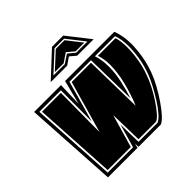

<svg xmlns="http://www.w3.org/2000/svg" viewBox="-172 -814 965 965"><g transform="rotate(-45 311.0 -331.5)"><path d="M64 0 34 -495H225L221 -366L254 -495H604Q622 -446 622 -393Q622 -355 614.5 -308.5Q607 -262 590 -217Q580 -189 561 -154Q542 -119 520 -86.5Q498 -54 477 -30.5Q456 -7 440 0H281L280 -24L274 0ZM80 -18H260L278 -80Q283 -96 287 -111.5Q291 -127 296 -143L299 -18H435Q449 -24 468.5 -46Q488 -68 508 -99.5Q528 -131 545.5 -163.5Q563 -196 573 -223Q590 -268 597 -312Q604 -356 604 -393Q604 -441 591 -477H448Q461 -438 461 -391Q461 -345 450.5 -296.5Q440 -248 425 -201L420 -477H267L205 -256L206 -477H53ZM89 -27 63 -468H197L195 -191L274 -468H411L417 -156Q441 -214 456.5 -276.5Q472 -339 472 -392Q472 -435 460 -468H585Q590 -455 592.5 -436Q595 -417 595 -394Q595 -354 587.5 -309.5Q580 -265 565 -226Q556 -199 539.5 -167Q523 -135 503.5 -105.5Q484 -76 465.5 -54.5Q447 -33 433 -27H308L304 -203L253 -27ZM329 -663H409L504 -542H387L355 -569L316 -542H199ZM232 -556H313L358 -586L394 -556H474L401 -649H333ZM249 -563 335 -642H397L459 -563H397L359 -595L312 -563Z"/></g></svg>

Font: Alumni Sans Collegiate One
Style: Italic
Weight: 400
Italic angle: -8°
Designer: Robert E. Leuschke
Foundry: Robert E. Leuschke
Version: Version 1.100